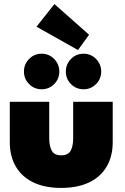

<svg xmlns="http://www.w3.org/2000/svg" viewBox="-20 -910 613 942"><path d="M221.5 -232Q221.5 -194 233.8 -171Q246 -148 280 -148Q315 -148 327 -171Q339 -194 339 -232V-410.5H533V-213Q533 -143 503.2 -92.5Q473.5 -42 417 -15Q360.5 12 280 12Q200 12 143.8 -15Q87.5 -42 57.8 -92.5Q28 -143 28 -213V-410.5H221.5ZM390 -472Q353.5 -472 328.2 -497.5Q303 -523 303 -559Q303 -595 328.2 -620.8Q353.5 -646.5 390 -646.5Q426 -646.5 451.2 -620.8Q476.5 -595 476.5 -559Q476.5 -523 451.2 -497.5Q426 -472 390 -472ZM184.5 -472Q148 -472 122.8 -497.5Q97.5 -523 97.5 -559Q97.5 -595 122.8 -620.8Q148 -646.5 184.5 -646.5Q220.5 -646.5 245.8 -620.8Q271 -595 271 -559Q271 -523 245.8 -497.5Q220.5 -472 184.5 -472ZM362.5 -664.5 159 -779 247 -890 417 -739.5Z"/></svg>

Font: League Spartan Thin Black
Style: Regular
Weight: 900
Version: Version 2.002